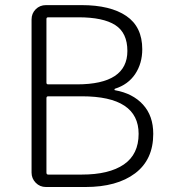

<svg xmlns="http://www.w3.org/2000/svg" viewBox="-20 -749 682 769"><path d="M164.1 0Q139.6 0 123 -17.1Q106.4 -34.2 106.4 -57.6V-670.9Q106.4 -695.3 123 -711.9Q139.6 -728.5 164.1 -728.5H306.6Q421.9 -728.5 485.8 -685.1Q549.8 -641.6 549.8 -551.8Q549.8 -495.1 521.5 -452.6Q493.2 -410.2 440.4 -393.6Q438.5 -392.6 438.5 -390.1Q438.5 -387.7 440.4 -387.7Q511.7 -375 552.7 -330.1Q593.8 -285.2 593.8 -212.9Q593.8 -109.4 521 -54.7Q448.2 0 322.3 0ZM166 -418Q166 -411.1 172.9 -411.1H288.1Q490.2 -411.1 490.2 -544.9Q490.2 -617.2 441.9 -648.4Q393.6 -679.7 293.9 -679.7H172.9Q166 -679.7 166 -672.9ZM166 -57.6Q166 -49.8 172.9 -49.8H307.6Q417 -49.8 476.1 -90.3Q535.2 -130.9 535.2 -212.9Q535.2 -363.3 307.6 -363.3H172.9Q166 -363.3 166 -355.5Z"/></svg>

Font: Gen Jyuu Gothic Light
Style: Regular
Weight: 200
Designer: [Source Han Sans]
Ryoko NISHIZUKA  (kana & ideographs); Paul D. Hunt (Latin, Greek & Cyrillic); Wenlong ZHANG  (bopomofo
Version: Version 1.002.20150607